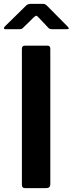

<svg xmlns="http://www.w3.org/2000/svg" viewBox="-35 -980 378 1000"><path d="M213 -742Q227 -742 227 -726V-22Q227 -10 221.5 -5Q216 0 203 0H99Q87 0 83 -4.5Q79 -9 79 -18V-725Q79 -742 94 -742ZM216 -836 167 -888Q158 -898 154 -898Q150 -898 139 -888L86 -836Q80 -830 76.5 -829Q73 -828 65 -828H-7Q-14 -828 -14.5 -832.5Q-15 -837 -9 -843L97 -947Q103 -954 109.5 -957Q116 -960 127 -960H188Q197 -960 202 -956.5Q207 -953 211 -949L316 -843Q331 -828 314 -828H237Q231 -828 225.5 -829.5Q220 -831 216 -836Z"/></svg>

Font: Libre Franklin SemiBold
Style: Regular
Weight: 600
Designer: Pablo Impallari, Rodrigo Fuenzalida, Nhung Nguyen
Foundry: Impallari Type
Version: Version 3.000